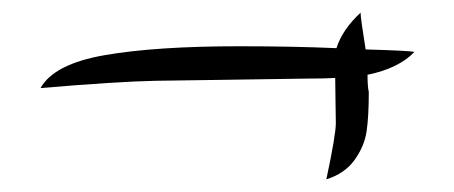

<svg xmlns="http://www.w3.org/2000/svg" viewBox="-20 -309 716 303"><path d="M44 -170Q65 -208 145.5 -222Q226 -236 358 -236Q442 -236 511 -233Q520 -262 549 -289Q549 -281 557 -231Q627 -229 634 -227Q609 -201 560 -191Q560 -172 562 -164Q562 -125 558.5 -101.5Q555 -78 539.5 -56.5Q524 -35 495 -26Q510 -96 510 -115Q510 -123 509.5 -147.5Q509 -172 509 -186Q494 -185 466 -185Q409 -184 331 -183Q253 -182 225 -181.5Q197 -181 149.5 -178Q102 -175 44 -170Z"/></svg>

Font: TypoPRO Dancing Script
Style: Bold
Weight: 700
Designer: Pablo Impallari
Foundry: Pablo Impallari. www.impallari.com Igino Marini. www.ikern.com
Version: Version 1.002